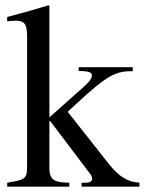

<svg xmlns="http://www.w3.org/2000/svg" viewBox="-20 -703 545 723"><path d="M505 0V-15C461 -18 429 -36 388 -88L235 -282L264 -309C387 -423 416 -435 480 -435V-450H276V-436C315 -435 326 -431 326 -418C326 -409 317 -396 303 -383L166 -261V-681L162 -683C123 -671 97 -663 37 -647L7 -639V-623C20 -624 29 -625 39 -625C73 -625 82 -612 82 -564V-82C82 -30 79 -27 7 -15V0H241V-15L221 -16C181 -18 166 -32 166 -67V-251L316 -53C324 -43 327 -35 327 -30C327 -21 318 -15 306 -15H287V0Z"/></svg>

Font: STIX Math
Style: Regular
Weight: 400
Designer: MicroPress Inc., with final additions and corrections provided by Coen Hoffman, Elsevier (retired)
Version: Version 1.1.0